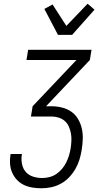

<svg xmlns="http://www.w3.org/2000/svg" viewBox="-20 -1002 540 1030"><path d="M202 8Q177 8 153 4Q129 0 108 -10Q87 -20 71 -37Q55 -54 45.5 -75.5Q36 -97 34 -121.5Q32 -146 36 -171L37 -176H98L97 -172Q93 -147 98 -122Q103 -97 118.5 -79.5Q134 -62 157.5 -54.5Q181 -47 206 -47Q225 -47 245 -52Q265 -57 282 -68.5Q299 -80 312.5 -96Q326 -112 335 -130Q344 -148 350 -167.5Q356 -187 359 -206Q362 -226 363 -246.5Q364 -267 360.5 -286Q357 -305 349.5 -322.5Q342 -340 328 -352.5Q314 -365 295 -371Q276 -377 256 -377H146L155 -432L390 -680H122L131 -735H471L462 -680L227 -432H256Q285 -432 313 -425Q341 -418 363 -402.5Q385 -387 399 -363Q413 -339 419 -312Q425 -285 424 -255.5Q423 -226 418 -197Q414 -171 406 -145Q398 -119 384 -95Q370 -71 350.5 -50.5Q331 -30 306 -16.5Q281 -3 254.5 2.5Q228 8 202 8ZM291 -815 218 -954 262 -978 336 -863 450 -982 487 -950 367 -815Z"/></svg>

Font: Iosevka Term Curly Light
Style: Italic
Weight: 300
Italic angle: -9°
Designer: Belleve Invis
Foundry: Belleve Invis
Version: Version 32.3.0